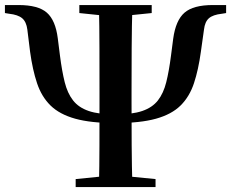

<svg xmlns="http://www.w3.org/2000/svg" viewBox="-26 -761 940 781"><path d="M444.3 -260.4Q343.9 -260.4 280.1 -278.1Q216.3 -295.9 179.6 -331.8Q143 -367.7 124.7 -422.5Q106.4 -477.2 96.4 -550.5L85.2 -640.8Q81.2 -672.3 64.3 -686.7Q47.4 -701.1 11 -705.1L-6 -707.9V-740.5H49.2Q129.3 -740.5 164.6 -709.5Q199.8 -678.5 209 -605.4L218 -534.2Q226 -471.8 237.2 -426.8Q248.4 -381.8 271.2 -352.6Q293.9 -323.5 335 -309.5Q376.1 -295.5 444.3 -295.5Q511.4 -295.5 552.5 -309.5Q593.6 -323.5 616.4 -352.6Q639.1 -381.8 650.3 -426.8Q661.5 -471.8 669.5 -534.2L678.5 -603.4Q688.7 -678.5 724.6 -709.5Q760.5 -740.5 839.7 -740.5H893.8V-707.9L876.5 -705.1Q840.1 -701.1 823.7 -686.7Q807.4 -672.3 803.8 -640.8L791.1 -550.5Q781.1 -477.2 763 -422.5Q744.8 -367.7 708.5 -331.8Q672.2 -295.9 608.4 -278.1Q544.6 -260.4 444.3 -260.4ZM376.4 0Q378.4 -85.2 378.5 -168.5Q378.7 -251.8 378.7 -339.7V-387.2Q378.7 -473.9 378.5 -564Q378.4 -654.1 376.4 -740.5H512.6Q510.1 -655.6 509.6 -565.2Q509.1 -474.9 509.1 -387.2V-340.4Q509.1 -253.8 509.6 -170.2Q510.1 -86.6 512.6 0ZM281.8 0V-32.6L429.1 -47.3H456.6L606.7 -32.6V0ZM296.7 -707.9V-740.5H591.1V-707.9L456.6 -694.2H429.1Z"/></svg>

Font: Noto Serif KR
Style: Regular
Weight: 200
Designer: Ryoko NISHIZUKA 西塚涼子 (kana & ideographs); Frank Grießhammer (Latin, Greek & Cyrillic); Wenlong ZHANG 张文龙 (bopomofo); San
Foundry: Adobe
Version: Version 2.001;hotconv 1.1.0;makeotfexe 2.6.0